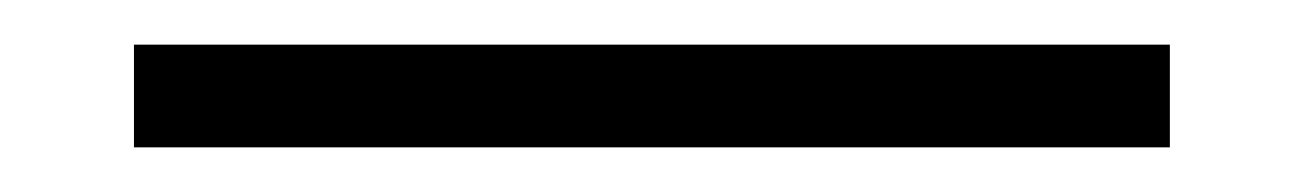

<svg xmlns="http://www.w3.org/2000/svg" viewBox="-20 50 584 86"><path d="M40 116V70H504V116Z"/></svg>

Font: Frank Ruhl Libre Black
Style: Regular
Weight: 900
Designer: Yanek Iontef
Foundry: Fontef
Version: Version 6.004